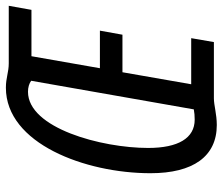

<svg xmlns="http://www.w3.org/2000/svg" viewBox="-72 -671 753 649"><g transform="rotate(-90 304.5 -346.5)"><path d="M206.5 9.8C243.2 9.8 273.4 0 296.4 0H486.8L500 -76.7H344.2L384.8 -309.1H511.7L525.4 -385.3H398.4L439 -616.7H595.7L609.4 -693.4H415C384.8 -693.4 366.2 -703.1 332.5 -703.1C144 -703.1 43.5 -435.1 43.5 -214.4C43.5 -70.3 100.1 9.8 206.5 9.8ZM224.6 -64.9C162.1 -64.9 128.9 -120.6 128.9 -222.2C128.9 -379.9 195.8 -628.4 318.8 -628.4C333.5 -628.4 346.7 -624.5 356 -617.7L259.3 -67.9C249.5 -65.9 236.8 -64.9 224.6 -64.9Z"/></g></svg>

Font: Cascadia Mono NF SemiLight
Style: Italic
Weight: 350
Italic angle: -10°
Monospace: yes
Designer: Aaron Bell
Foundry: Saja Typeworks
Version: Version 2404.023